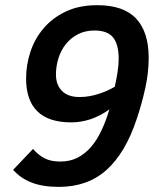

<svg xmlns="http://www.w3.org/2000/svg" viewBox="-20 -710 612 744"><path d="M356.9 -689.9Q459 -689.9 507.6 -637.9Q556.2 -585.9 556.2 -485.8Q556.2 -428.7 543 -368.7Q529.8 -308.6 509.8 -249Q466.3 -117.7 393.1 -51.8Q319.8 14.2 208 14.2Q176.3 14.2 150.4 10Q124.5 5.9 103 -2.4Q81.5 -10.7 63.7 -22.9Q45.9 -35.2 30.8 -51.8L107.9 -132.8Q128.9 -108.9 153.1 -96.4Q177.2 -84 213.9 -84Q251 -84 280.3 -98.9Q309.6 -113.8 332.5 -140.4Q355.5 -167 373 -204.1Q390.6 -241.2 403.8 -286.1Q367.7 -260.3 330.8 -248Q293.9 -235.8 255.9 -235.8Q168.5 -235.8 124.8 -278.6Q81.1 -321.3 81.1 -405.8Q81.1 -458.5 97.9 -509.3Q114.7 -560.1 148.9 -600.3Q183.1 -640.6 234.9 -665.3Q286.6 -689.9 356.9 -689.9ZM346.2 -591.8Q310.1 -591.8 282.2 -577.4Q254.4 -563 235.4 -539.3Q216.3 -515.6 206.5 -484.6Q196.8 -453.6 196.8 -420.9Q196.8 -381.3 220.2 -357.7Q243.7 -334 288.1 -334Q308.6 -334 328.4 -337.6Q348.1 -341.3 365.7 -347.2Q383.3 -353 398.4 -360.1Q413.6 -367.2 424.8 -374Q431.2 -402.8 435.5 -430.4Q439.9 -458 439.9 -481.9Q439.9 -538.1 418.2 -564.9Q396.5 -591.8 346.2 -591.8Z"/></svg>

Font: Clear Sans Medium
Style: Italic
Weight: 500
Italic angle: -12°
Foundry: Intel Corporation
Version: Version 1.00